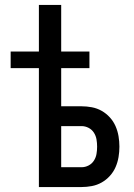

<svg xmlns="http://www.w3.org/2000/svg" viewBox="-20 -755 540 775"><path d="M137 0V-480H23V-547H137V-735H227V-547H341V-480H227V-326H309Q330 -326 351 -322Q372 -318 390.5 -307.5Q409 -297 423.5 -281Q438 -265 446.5 -245.5Q455 -226 458.5 -205Q462 -184 462 -163Q462 -142 458.5 -121Q455 -100 446.5 -80.5Q438 -61 423.5 -45Q409 -29 390.5 -18.5Q372 -8 351 -4Q330 0 309 0ZM309 -80Q324 -80 337.5 -87Q351 -94 359 -106.5Q367 -119 369.5 -133.5Q372 -148 372 -163Q372 -178 369.5 -192.5Q367 -207 359 -219.5Q351 -232 337.5 -239Q324 -246 309 -246H227V-80Z"/></svg>

Font: Iosevka Term Medium
Style: Regular
Weight: 500
Monospace: yes
Designer: Belleve Invis
Foundry: Belleve Invis
Version: Version 26.3.1